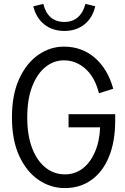

<svg xmlns="http://www.w3.org/2000/svg" viewBox="-20 -949 640 980"><path d="M311 11Q238 11 176.5 -31Q115 -73 78 -153.5Q41 -234 41 -350Q41 -466 78 -546.5Q115 -627 175.5 -669Q236 -711 306 -711Q398 -711 464 -654Q530 -597 558 -496L485 -473Q465 -554 416.5 -597.5Q368 -641 306 -641Q254 -641 211.5 -606.5Q169 -572 144 -507Q119 -442 119 -350Q119 -258 144 -193Q169 -128 212.5 -93.5Q256 -59 311 -59Q363 -59 402 -89Q441 -119 464.5 -173Q488 -227 491 -299H330V-366H568V-335Q568 -226 536 -148.5Q504 -71 446 -30Q388 11 311 11ZM309 -791Q248 -791 206 -824.5Q164 -858 150 -917L201 -929Q224 -837 309 -837Q350 -837 377.5 -861Q405 -885 416 -929L466 -917Q453 -858 411 -824.5Q369 -791 309 -791Z"/></svg>

Font: Red Hat Mono
Style: Regular
Weight: 400
Designer: Pentagram, MCKL
Foundry: Pentagram, MCKL
Version: Version 1.023